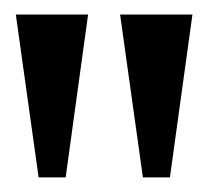

<svg xmlns="http://www.w3.org/2000/svg" viewBox="-20 -735 289 267"><path d="M178.7 -488.3 147 -714.8H247.6L216.3 -488.3ZM33.7 -488.3 2 -714.8H102.5L71.3 -488.3Z"/></svg>

Font: Pontano Sans
Style: Bold
Weight: 700
Designer: Vernon Adams
Foundry: Vernon Adams
Version: Version 2.001